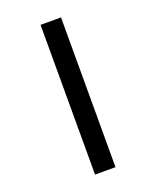

<svg xmlns="http://www.w3.org/2000/svg" viewBox="-173 -922 945 1164"><g transform="rotate(-20 300.0 -340.0)"><path d="M234 143V-823H366V143Z"/></g></svg>

Font: Iosevka Curly Slab XBdEx
Style: Regular
Weight: 800
Width: 7
Monospace: yes
Designer: Belleve Invis
Foundry: Belleve Invis
Version: Version 11.0.0; ttfautohint (v1.8.3)